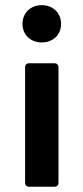

<svg xmlns="http://www.w3.org/2000/svg" viewBox="-20 -709 316 729"><path d="M138.7 -547.9C181.6 -547.9 211.9 -577.1 211.9 -618.2C211.9 -659.2 181.6 -689.5 138.7 -689.5C95.7 -689.5 65.4 -659.2 65.4 -618.2C65.4 -577.1 95.7 -547.9 138.7 -547.9ZM75.2 -453.1V-15.6C75.2 -5.9 81.1 0 90.8 0H186.5C196.3 0 202.1 -5.9 202.1 -15.6V-453.1C202.1 -462.9 196.3 -468.8 186.5 -468.8H90.8C81.1 -468.8 75.2 -462.9 75.2 -453.1Z"/></svg>

Font: Ed Sans Neue SemiBold
Style: Regular
Weight: 600
Designer: Stephen Hutchings
Version: Version 1.004;PS 001.004;hotconv 1.0.88;makeotf.lib2.5.64775